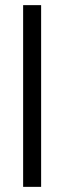

<svg xmlns="http://www.w3.org/2000/svg" viewBox="-20 -727 250 747"><path d="M70 0V-707H140V0Z"/></svg>

Font: Onest Light
Style: Regular
Weight: 300
Designer: Dmitri Voloshin, Andrey Kudryavtsev
Foundry: Dmitri Voloshin, Andrey Kudryavtsev
Version: Version 1.000;gftools[0.9.33]